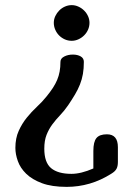

<svg xmlns="http://www.w3.org/2000/svg" viewBox="-20 -729 510 749"><path d="M397 -205.1Q439.9 -205.1 439.9 -154.8V-97.2Q439.9 -80.1 434.3 -70.1Q428.7 -60.1 415 -51.8Q373.5 -25.4 329.8 -12.7Q286.1 0 240.2 0Q182.1 0 143.6 -14.4Q105 -28.8 82 -51.3Q59.1 -73.7 49.6 -100.6Q40 -127.4 40 -151.9Q40 -189.9 53 -218.5Q65.9 -247.1 84.5 -270Q103 -293 124 -312.5Q145 -332 161.1 -352.1Q175.8 -370.1 186 -385.7Q196.3 -401.4 202.9 -417Q209.5 -432.6 212.6 -449.7Q215.8 -466.8 215.8 -487.8Q215.8 -501 230.5 -508.5Q245.1 -516.1 264.2 -516.1Q282.2 -516.1 294.7 -509Q307.1 -502 307.1 -487.8Q307.1 -461.9 303.5 -440.7Q299.8 -419.4 292 -399.7Q284.2 -379.9 272.7 -360.6Q261.2 -341.3 246.1 -318.8Q231 -296.9 214.4 -279.5Q197.8 -262.2 184.1 -243.7Q170.4 -225.1 161.6 -202.9Q152.8 -180.7 152.8 -148.9Q152.8 -95.2 179.4 -73Q206.1 -50.8 258.8 -50.8Q295.9 -50.8 344.2 -71.8V-140.1Q344.2 -175.8 356.2 -190.4Q368.2 -205.1 397 -205.1ZM329.1 -640.1Q329.1 -626 323.5 -613.3Q317.9 -600.6 308.3 -591.1Q298.8 -581.5 286.1 -575.7Q273.4 -569.8 259.8 -569.8Q245.6 -569.8 232.9 -575.4Q220.2 -581.1 210.7 -590.6Q201.2 -600.1 195.6 -613Q189.9 -626 189.9 -640.1Q189.9 -653.8 195.8 -666.3Q201.7 -678.7 211.2 -688.2Q220.7 -697.8 233.4 -703.4Q246.1 -709 259.8 -709Q273.4 -709 286.1 -703.1Q298.8 -697.3 308.3 -687.7Q317.9 -678.2 323.5 -665.8Q329.1 -653.3 329.1 -640.1Z"/></svg>

Font: Marmelad
Style: Regular
Weight: 400
Designer: Manvel Shmavonyan
Foundry: Cyreal (www.cyreal.org)
Version: Version 1.000